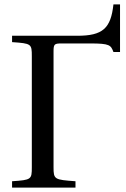

<svg xmlns="http://www.w3.org/2000/svg" viewBox="-20 -855 576 875"><path d="M35 0H324V-29C228 -36 224 -37 224 -93V-621C224 -654 228 -657 261 -657H392C481 -657 485 -649 497 -618H527V-835H497C485 -726 449 -692 332 -692H35V-663C123 -657 125 -655 125 -599V-93C125 -37 123 -35 35 -29Z"/></svg>

Font: Lingua Franca
Style: Regular
Weight: 400
Version: Version 1.19